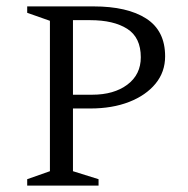

<svg xmlns="http://www.w3.org/2000/svg" viewBox="-20 -580 588 600"><path d="M65 0V-20L136 -45V-515L65 -540V-560H272Q378 -560 437 -522Q496 -484 496 -404Q496 -355 466 -318.5Q436 -282 383.5 -261.5Q331 -241 262 -241H208V-45L288 -20V0ZM208 -517V-284H268Q336 -284 378 -315.5Q420 -347 420 -401Q420 -463 377.5 -490Q335 -517 262 -517Z"/></svg>

Font: Spectral SC Light
Style: Regular
Weight: 300
Designer: Jean-Baptiste Levee
Foundry: Production Type
Version: Version 2.001